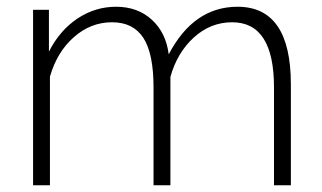

<svg xmlns="http://www.w3.org/2000/svg" viewBox="-20 -549 955 569"><path d="M842 -299V0H792V-290Q792 -483 668 -483Q604 -483 554.5 -438Q505 -393 485 -321V0H435V-290Q435 -390 405 -436.5Q375 -483 312 -483Q249 -483 199 -439Q149 -395 128 -322V0H78V-520H125V-396Q157 -459 209.5 -494Q262 -529 324 -529Q388 -529 430 -490.5Q472 -452 480 -388Q554 -529 684 -529Q842 -529 842 -299Z"/></svg>

Font: Raleway
Style: Light
Weight: 300
Designer: Matt McInerney, Pablo Impallari, Rodrigo Fuenzalida
Foundry: Matt McInerney, Pablo Impallari, Rodrigo Fuenzalida
Version: Version 3.000